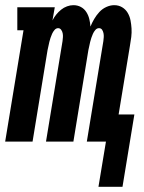

<svg xmlns="http://www.w3.org/2000/svg" viewBox="-37 -548 557 743"><path d="M344 175 373 0H299L363 -389Q364 -397 364.5 -404.5Q365 -412 363.5 -419.5Q362 -427 358 -433Q354 -439 346 -439Q338 -439 332 -432Q326 -425 322.5 -417Q319 -409 316.5 -401.5Q314 -394 312 -386Q310 -378 308.5 -370Q307 -362 305 -354L247 0H141L205 -389Q206 -397 206.5 -404.5Q207 -412 205.5 -419.5Q204 -427 199.5 -433Q195 -439 188 -439Q180 -439 174 -432Q168 -425 164.5 -417Q161 -409 158.5 -401.5Q156 -394 154 -386Q152 -378 150.5 -370Q149 -362 147 -354L89 0H-17L54 -431H30V-520H175L166 -469Q172 -481 180.5 -491.5Q189 -502 199.5 -510.5Q210 -519 222.5 -523.5Q235 -528 247 -528Q263 -528 276 -521Q289 -514 297 -501.5Q305 -489 308.5 -474.5Q312 -460 313 -445Q319 -460 327.5 -474.5Q336 -489 347.5 -501.5Q359 -514 374.5 -521Q390 -528 405 -528Q422 -528 435.5 -520Q449 -512 457 -498.5Q465 -485 468 -469.5Q471 -454 472 -438Q473 -422 471 -405Q469 -388 466 -372L422 -105H483L437 175Z"/></svg>

Font: Iosevka Curly Slab Extrabold
Style: Italic
Weight: 800
Italic angle: -9°
Monospace: yes
Designer: Belleve Invis
Foundry: Belleve Invis
Version: Version 22.1.2; ttfautohint (v1.8.4)